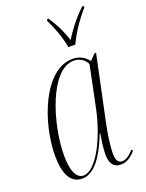

<svg xmlns="http://www.w3.org/2000/svg" viewBox="-146 -838 702 921"><g transform="rotate(-20 205.0 -378.0)"><path d="M263 -606H299C321 -654 356 -707 400 -758L401 -766H392C342 -719 310 -673 285 -634C270 -682 253 -717 221 -766H212L211 -758C231 -720 257 -651 263 -606ZM112 10C161 10 212 -35 263 -165H266C260 -130 254 -93 254 -61C254 -18 269 10 309 10C340 10 364 -8 385 -33L379 -40C357 -16 339 -3 320 -3C298 -3 289 -21 289 -54C289 -89 299 -158 308 -199L379 -535H371L343 -506C326 -527 302 -546 262 -546C115 -546 25 -305 25 -137C25 -45 52 10 112 10ZM122 -2C89 -2 66 -38 66 -124C66 -284 145 -536 264 -536C292 -536 318 -522 331 -495L287 -282C258 -143 187 -2 122 -2Z"/></g></svg>

Font: Noto Serif Display ExtraCondensed ExtraLight
Style: Italic
Weight: 200
Width: 2
Italic angle: -12°
Designer: Monotype Design Team
Foundry: Monotype Imaging Inc.
Version: Version 2.009